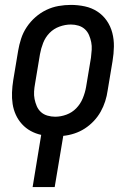

<svg xmlns="http://www.w3.org/2000/svg" viewBox="-20 -548 540 783"><path d="M113 215 148 2Q125 -3 105 -14Q85 -25 69.5 -42Q54 -59 44.5 -80Q35 -101 31.5 -124Q28 -147 29 -171.5Q30 -196 34 -221L54 -341Q58 -365 66 -390Q74 -415 89 -437.5Q104 -460 124.5 -478Q145 -496 169 -507.5Q193 -519 218.5 -523.5Q244 -528 269 -528Q298 -528 326 -522Q354 -516 377 -501Q400 -486 415.5 -463.5Q431 -441 438 -414Q445 -387 444.5 -358Q444 -329 439 -299L419 -179Q416 -157 409 -135Q402 -113 390.5 -92.5Q379 -72 362.5 -54.5Q346 -37 326 -24Q306 -11 283 -3.5Q260 4 238 6L203 215ZM205 -72Q228 -72 251 -80.5Q274 -89 291 -106.5Q308 -124 317.5 -147Q327 -170 331 -193L351 -313Q353 -329 354 -345Q355 -361 352 -376Q349 -391 343 -405Q337 -419 326 -429Q315 -439 300 -443.5Q285 -448 269 -448Q246 -448 222.5 -439.5Q199 -431 182 -413.5Q165 -396 156 -373Q147 -350 143 -327L123 -207Q120 -191 119 -175Q118 -159 121 -144Q124 -129 130 -115Q136 -101 147 -91Q158 -81 173.5 -76.5Q189 -72 205 -72Z"/></svg>

Font: Iosevka Term Curly Medium
Style: Italic
Weight: 500
Italic angle: -9°
Designer: Belleve Invis
Foundry: Belleve Invis
Version: Version 32.3.0